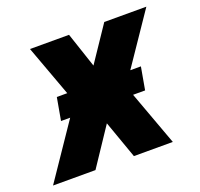

<svg xmlns="http://www.w3.org/2000/svg" viewBox="-142 -637 775 745"><g transform="rotate(-20 245.0 -264.0)"><path d="M214.4 -528.3 262.7 -383.8 359.9 -528.3H533.7L354 -263.7L450.7 0H290L234.9 -155.3L131.3 0H-43.9L145 -278.3L53.2 -528.3ZM434.6 -317.9 418 -224.6H70.8L87.4 -317.9Z"/></g></svg>

Font: Roboto Black
Style: Italic
Weight: 900
Italic angle: -12°
Designer: Christian Robertson
Foundry: Google
Version: Version 3.0; 2020